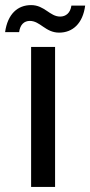

<svg xmlns="http://www.w3.org/2000/svg" viewBox="-45 -733 354 753"><path d="M77 -549V0H171V-549ZM-25 -607H30C34 -637 50 -651 72 -651C113 -651 133 -605 187 -605C240 -605 280 -641 289 -711H235C231 -682 213 -668 191 -668C150 -668 130 -713 77 -713C24 -713 -15 -678 -25 -607Z"/></svg>

Font: Malmofest
Style: Regular
Weight: 400
Designer: Jonny Pinhorn (Poppins), Kolossal
Version: Version 1.004;Glyphs 3.1.2 (3151)